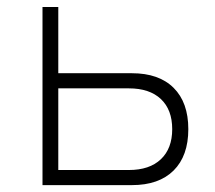

<svg xmlns="http://www.w3.org/2000/svg" viewBox="-20 -538 626 558"><path d="M103.5 0V-517.6H149.4V-325.2H363.3Q441.9 -325.2 484.6 -282.7Q527.3 -240.2 527.3 -162.6Q527.3 -85 484.6 -42.5Q441.9 0 363.3 0ZM149.4 -43.9H354.5Q414.6 -43.9 447.5 -75.2Q480.5 -106.4 480.5 -162.6Q480.5 -219.2 447.5 -250.2Q414.6 -281.2 354.5 -281.2H149.4Z"/></svg>

Font: Cascadia Mono NF ExtraLight
Style: Regular
Weight: 200
Monospace: yes
Designer: Aaron Bell
Foundry: Saja Typeworks
Version: Version 2404.023; ttfautohint (v1.8.4)